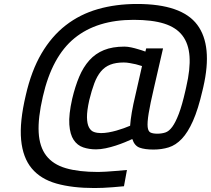

<svg xmlns="http://www.w3.org/2000/svg" viewBox="-20 -744 1063 968"><path d="M1001 -288Q979 -193 953 -134.5Q927 -76 896.5 -44Q866 -12 830.5 -1Q795 10 754 10Q710 10 684 0.5Q658 -9 647 -43Q632 -36 610 -27Q588 -18 563.5 -10Q539 -2 513 3.5Q487 9 464 9Q429 9 399.5 -1Q370 -11 351.5 -38.5Q333 -66 329.5 -116Q326 -166 344 -246Q359 -309 379.5 -357.5Q400 -406 430.5 -440Q461 -474 504 -491.5Q547 -509 607 -509Q623 -509 641.5 -505Q660 -501 676 -496Q694 -491 713 -484L717 -500H802L756 -300Q737 -219 729.5 -172.5Q722 -126 724.5 -103.5Q727 -81 739.5 -75.5Q752 -70 773 -70Q795 -70 813.5 -76Q832 -82 848.5 -104.5Q865 -127 881.5 -170Q898 -213 915 -288L919 -306Q940 -396 935.5 -460Q931 -524 899.5 -565Q868 -606 807.5 -625Q747 -644 654 -644Q469 -644 355.5 -551.5Q242 -459 196 -257Q171 -149 175 -76.5Q179 -4 213 40.5Q247 85 312 104Q377 123 475 123Q490 123 514.5 121.5Q539 120 562 118Q589 116 620 113L605 195Q575 198 548 200Q525 202 499.5 203Q474 204 456 204Q345 204 265 181.5Q185 159 140 105Q95 51 86.5 -39Q78 -129 110 -264Q138 -387 189 -474Q240 -561 311.5 -616.5Q383 -672 473.5 -698Q564 -724 671 -724Q896 -724 974.5 -619Q1053 -514 1005 -305ZM489 -73Q507 -73 527 -76.5Q547 -80 566.5 -85.5Q586 -91 604 -97.5Q622 -104 636 -110Q638 -139 644.5 -177.5Q651 -216 664 -270L696 -411Q681 -416 665 -420Q651 -423 634.5 -426Q618 -429 604 -429Q564 -429 536 -418Q508 -407 488.5 -383.5Q469 -360 455.5 -324Q442 -288 430 -239Q418 -185 418.5 -152.5Q419 -120 428.5 -102Q438 -84 454 -78.5Q470 -73 489 -73Z"/></svg>

Font: Panefresco 500wt
Style: Italic
Weight: 700
Foundry: Campivisivi & Chank Co
Version: Version 1.000